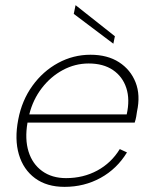

<svg xmlns="http://www.w3.org/2000/svg" viewBox="-20 -720 597 747"><path d="M231 7Q162 7 116.5 -26.5Q71 -60 53.5 -119Q36 -178 51 -255Q65 -329 106 -386Q147 -443 206 -475Q265 -507 332 -507Q398 -507 443 -478Q488 -449 507.5 -399.5Q527 -350 513 -286Q512 -278 510 -266.5Q508 -255 504 -243H87Q76 -179 91 -130.5Q106 -82 144 -54.5Q182 -27 237 -27Q304 -27 358.5 -56.5Q413 -86 446 -140L474 -127Q435 -63 371.5 -28Q308 7 231 7ZM473 -275Q486 -333 471.5 -377.5Q457 -422 419.5 -447.5Q382 -473 325 -473Q272 -473 224.5 -447.5Q177 -422 142.5 -377Q108 -332 94 -275ZM274 -700 427 -579 421 -550 267 -666Z"/></svg>

Font: Albert Sans ExtraLight
Style: Italic
Weight: 250
Italic angle: -11.25°
Designer: Andreas Rasmussen
Foundry: a.Foundry
Version: Version 1.025